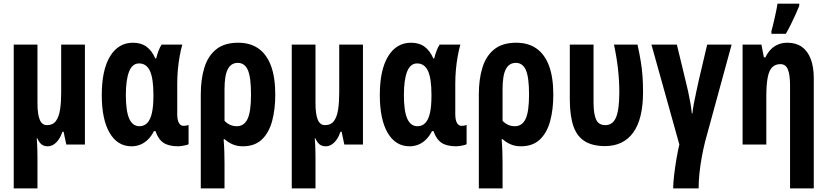

<svg xmlns="http://www.w3.org/2000/svg" viewBox="-20 -791 4530 1051"><path d="M444.8 -546.9V0H342.8L328.1 -69.8H321.8Q313.5 -44.9 301 -27.1Q288.6 -9.3 273.4 0.2Q258.3 9.8 241.2 9.8Q220.2 9.8 207 -1Q193.8 -11.7 184.1 -34.2H181.2Q182.6 -18.1 183.3 -0.2Q184.1 17.6 184.6 36.4Q185.1 55.2 185.1 74.2V240.2H55.2V-546.9H185.1V-226.1Q185.1 -167 197.3 -136.5Q209.5 -106 236.8 -106Q269.5 -106 286.1 -128.7Q302.7 -151.4 308.8 -191.4Q314.9 -231.4 314.9 -283.2V-546.9Z M743.2 -100.1Q769 -100.1 786.1 -117.9Q803.2 -135.7 811.5 -172.4Q819.8 -209 819.8 -265.1V-272Q819.8 -361.3 800.8 -402.6Q781.7 -443.8 741.2 -443.8Q704.1 -443.8 686.5 -398.9Q668.9 -354 668.9 -270Q668.9 -183.6 687.3 -141.8Q705.6 -100.1 743.2 -100.1ZM700.2 9.8Q623 9.8 580.1 -63.7Q537.1 -137.2 537.1 -271Q537.1 -408.2 582.5 -482.7Q627.9 -557.1 708 -557.1Q752.4 -557.1 782 -535.4Q811.5 -513.7 830.1 -471.2H835Q840.8 -495.1 848.4 -514.6Q856 -534.2 864.7 -546.9H978Q969.7 -518.1 963.4 -482.7Q957 -447.3 953.6 -409.2Q950.2 -371.1 950.2 -334V-166Q950.2 -134.8 959.2 -118.4Q968.3 -102.1 984.9 -102.1Q993.2 -102.1 1000 -103.5Q1006.8 -105 1012.2 -106.9V-2Q1008.8 1 997.8 3.7Q986.8 6.3 975.1 8.1Q963.4 9.8 956.1 9.8Q903.3 9.8 874.8 -9.5Q846.2 -28.8 831.1 -73.2H822.8Q809.1 -46.4 790.5 -27.8Q772 -9.3 749.3 0.2Q726.6 9.8 700.2 9.8Z M1486.8 -272.9Q1486.8 -191.9 1469.5 -127.9Q1452.1 -64 1413.1 -27.1Q1374 9.8 1309.1 9.8Q1277.8 9.8 1253.2 -1Q1228.5 -11.7 1210 -28.8H1204.1Q1207 7.8 1208 42Q1209 76.2 1209 104V240.2H1079.1V-273.9Q1079.1 -358.4 1099.1 -422.1Q1119.1 -485.8 1164.1 -521.5Q1209 -557.1 1283.7 -557.1Q1349.6 -557.1 1394.8 -525.4Q1439.9 -493.7 1463.4 -430.7Q1486.8 -367.7 1486.8 -272.9ZM1281.7 -446.8Q1245.1 -446.8 1227.1 -412.6Q1209 -378.4 1209 -301.8V-129.9Q1221.7 -115.7 1239 -107.9Q1256.3 -100.1 1275.9 -100.1Q1315.9 -100.1 1335 -139.6Q1354 -179.2 1354 -272.9Q1354 -368.2 1336.7 -407.5Q1319.3 -446.8 1281.7 -446.8Z M1966.8 -546.9V0H1864.7L1850.1 -69.8H1843.8Q1835.4 -44.9 1823 -27.1Q1810.5 -9.3 1795.4 0.2Q1780.3 9.8 1763.2 9.8Q1742.2 9.8 1729 -1Q1715.8 -11.7 1706.1 -34.2H1703.1Q1704.6 -18.1 1705.3 -0.2Q1706.1 17.6 1706.5 36.4Q1707 55.2 1707 74.2V240.2H1577.1V-546.9H1707V-226.1Q1707 -167 1719.2 -136.5Q1731.4 -106 1758.8 -106Q1791.5 -106 1808.1 -128.7Q1824.7 -151.4 1830.8 -191.4Q1836.9 -231.4 1836.9 -283.2V-546.9Z M2265.1 -100.1Q2291 -100.1 2308.1 -117.9Q2325.2 -135.7 2333.5 -172.4Q2341.8 -209 2341.8 -265.1V-272Q2341.8 -361.3 2322.8 -402.6Q2303.7 -443.8 2263.2 -443.8Q2226.1 -443.8 2208.5 -398.9Q2190.9 -354 2190.9 -270Q2190.9 -183.6 2209.2 -141.8Q2227.5 -100.1 2265.1 -100.1ZM2222.2 9.8Q2145 9.8 2102.1 -63.7Q2059.1 -137.2 2059.1 -271Q2059.1 -408.2 2104.5 -482.7Q2149.9 -557.1 2230 -557.1Q2274.4 -557.1 2304 -535.4Q2333.5 -513.7 2352.1 -471.2H2356.9Q2362.8 -495.1 2370.4 -514.6Q2377.9 -534.2 2386.7 -546.9H2500Q2491.7 -518.1 2485.4 -482.7Q2479 -447.3 2475.6 -409.2Q2472.2 -371.1 2472.2 -334V-166Q2472.2 -134.8 2481.2 -118.4Q2490.2 -102.1 2506.8 -102.1Q2515.1 -102.1 2522 -103.5Q2528.8 -105 2534.2 -106.9V-2Q2530.8 1 2519.8 3.7Q2508.8 6.3 2497.1 8.1Q2485.4 9.8 2478 9.8Q2425.3 9.8 2396.7 -9.5Q2368.2 -28.8 2353 -73.2H2344.7Q2331.1 -46.4 2312.5 -27.8Q2293.9 -9.3 2271.2 0.2Q2248.5 9.8 2222.2 9.8Z M3008.8 -272.9Q3008.8 -191.9 2991.5 -127.9Q2974.1 -64 2935.1 -27.1Q2896 9.8 2831.1 9.8Q2799.8 9.8 2775.1 -1Q2750.5 -11.7 2731.9 -28.8H2726.1Q2729 7.8 2730 42Q2731 76.2 2731 104V240.2H2601.1V-273.9Q2601.1 -358.4 2621.1 -422.1Q2641.1 -485.8 2686 -521.5Q2731 -557.1 2805.7 -557.1Q2871.6 -557.1 2916.7 -525.4Q2961.9 -493.7 2985.4 -430.7Q3008.8 -367.7 3008.8 -272.9ZM2803.7 -446.8Q2767.1 -446.8 2749 -412.6Q2731 -378.4 2731 -301.8V-129.9Q2743.7 -115.7 2761 -107.9Q2778.3 -100.1 2797.9 -100.1Q2837.9 -100.1 2856.9 -139.6Q2876 -179.2 2876 -272.9Q2876 -368.2 2858.6 -407.5Q2841.3 -446.8 2803.7 -446.8Z M3291 8.8Q3223.1 8.3 3180.9 -17.8Q3138.7 -43.9 3119.1 -99.6Q3099.6 -155.3 3099.1 -244.1V-546.9H3229V-230Q3229 -168 3242.9 -137Q3256.8 -106 3293.9 -106Q3334 -106 3352.1 -148.4Q3370.1 -190.9 3370.1 -286.1Q3370.1 -348.6 3363 -412.4Q3356 -476.1 3340.8 -546.9H3469.7Q3481.4 -493.7 3488 -452.1Q3494.6 -410.6 3497.3 -371.8Q3500 -333 3500 -287.1Q3500 -139.2 3446 -65.2Q3392.1 8.8 3291 8.8Z M3984.9 -546.9 3839.8 -16.1Q3830.1 22.5 3821.8 67.4Q3813.5 112.3 3808.8 157.2Q3804.2 202.1 3804.2 240.2H3665Q3665 210.9 3670.2 167Q3675.3 123 3683.1 77.6Q3690.9 32.2 3698.7 0L3545.9 -546.9H3685.1L3731 -356.9Q3739.3 -325.2 3746.1 -293.5Q3752.9 -261.7 3758.5 -231Q3764.2 -200.2 3767.1 -169.9H3770Q3772.9 -196.3 3778.3 -225.1Q3783.7 -253.9 3790.8 -285.6Q3797.9 -317.4 3805.2 -352.1L3851.1 -546.9Z M4290.5 -557.1Q4336.9 -557.1 4368.9 -534.7Q4400.9 -512.2 4417.7 -468.8Q4434.6 -425.3 4434.6 -361.8V240.2H4304.7V-324.2Q4304.7 -381.8 4292.7 -410.9Q4280.8 -439.9 4252 -439.9Q4224.1 -439.9 4207 -422.9Q4189.9 -405.8 4182.4 -366.9Q4174.8 -328.1 4174.8 -263.2V0H4044.9V-546.9H4147.9L4161.6 -477.1H4169.9Q4182.1 -502.9 4199.7 -520.8Q4217.3 -538.6 4240.2 -547.9Q4263.2 -557.1 4290.5 -557.1ZM4202.6 -606V-620.1Q4205.6 -630.4 4210.7 -651.1Q4215.8 -671.9 4221.2 -695.8Q4226.6 -719.7 4230.7 -740.2Q4234.9 -760.7 4235.8 -771H4355V-758.8Q4345.2 -734.9 4333.5 -708.7Q4321.8 -682.6 4308.8 -656.5Q4295.9 -630.4 4281.7 -606Z"/></svg>

Font: Open Sans Condensed
Style: Regular
Weight: 400
Width: 3
Designer: Monotype Design Team
Foundry: Monotype Imaging Inc.
Version: Version 3.000